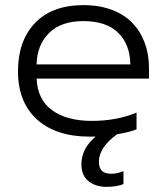

<svg xmlns="http://www.w3.org/2000/svg" viewBox="-20 -515 648 745"><path d="M558.1 -252V-210H122.1Q125.5 -128.4 182.4 -87.2Q239.3 -45.9 335.9 -45.9Q432.6 -45.9 509.8 -78.1V-13.2Q482.9 -2 434.1 5.9Q363.8 57.6 363.8 111.8Q363.8 136.7 375.5 147.9Q387.2 159.2 412.1 159.2Q436 159.2 459 148.9V199.2Q433.6 210 393.1 210Q350.6 210 323.2 187.7Q295.9 165.5 295.9 123Q295.9 61 351.1 15.1H328.1Q197.3 15.1 123.5 -51.5Q49.8 -118.2 49.8 -238.8Q49.8 -356.4 116 -425.8Q182.1 -495.1 304.2 -495.1Q365.7 -495.1 414.6 -476.6Q463.4 -458 494.4 -425.3Q525.4 -392.6 541.7 -348.4Q558.1 -304.2 558.1 -252ZM122.1 -265.1H485.8Q484.4 -343.3 438.2 -388.2Q392.1 -433.1 303.2 -433.1Q216.3 -433.1 169.9 -386.5Q123.5 -339.8 122.1 -265.1Z"/></svg>

Font: Prompt Light
Style: Regular
Weight: 300
Designer: Katatrad Team
Foundry: CadsonDemak
Version: Version 1.000;PS 001.000;hotconv 1.0.88;makeotf.lib2.5.64775